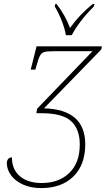

<svg xmlns="http://www.w3.org/2000/svg" viewBox="-20 -951 545 982"><path d="M15 -117Q15 -130 22 -138Q29 -146 41 -146Q41 -84 82 -49.5Q123 -15 194 -15Q281 -15 334.5 -66.5Q388 -118 388 -212Q388 -291 343.5 -331.5Q299 -372 192 -372H166L170 -395L453 -689H257Q220 -689 206.5 -685Q193 -681 185 -667Q177 -653 166 -613L161 -595H137L167 -714H501L498 -698L205 -397Q416 -391 416 -213Q416 -108 355.5 -48.5Q295 11 191 11Q138 11 98 -7Q58 -25 36.5 -54.5Q15 -84 15 -117ZM260 -918 263 -931H269Q314 -873 338 -808Q389 -879 455 -931H463L460 -918Q384 -842 347 -771H317Q312 -803 296 -844Q280 -885 260 -918Z"/></svg>

Font: Noto Serif NarrowThin
Style: Italic
Weight: 250
Width: 4
Italic angle: -12°
Designer: Monotype Design Team
Foundry: Monotype Imaging Inc.
Version: Version 1.001